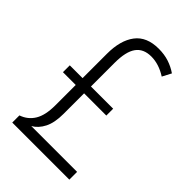

<svg xmlns="http://www.w3.org/2000/svg" viewBox="-217 -808 892 892"><g transform="rotate(45 228.5 -362.0)"><path d="M280 -724Q317 -724 347.5 -714Q378 -704 404 -686L381 -642Q331 -674 281 -674Q230 -674 205.5 -640Q181 -606 181 -533V-377H327V-332H181V-197Q181 -139 163 -103.5Q145 -68 115 -51H416V0H41V-47Q82 -61 104 -97Q126 -133 126 -198V-332H42V-377H126V-537Q126 -625 163.5 -674.5Q201 -724 280 -724Z"/></g></svg>

Font: Noto Sans Lao Looped Condensed Light
Style: Regular
Weight: 300
Width: 3
Designer: Mark Frömberg, Ben Mitchell
Foundry: The Fontpad Ltd
Version: Version 1.002; ttfautohint (v1.8.4.7-5d5b)